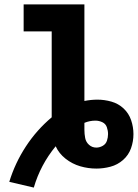

<svg xmlns="http://www.w3.org/2000/svg" viewBox="-20 -755 624 869"><path d="M133 94Q163 -9 232 -93Q247 -60 277 -36.5Q307 -13 343 -2.5Q379 8 416 8Q448 8 480 -0.5Q512 -9 537 -31Q562 -53 573 -84Q584 -115 584 -148Q584 -180 573.5 -211Q563 -242 539.5 -264Q516 -286 484.5 -295Q453 -304 421 -304Q392 -304 362 -298V-735H87V-613H214V-224Q146 -167 97 -92Q48 -17 22 68ZM416 -87Q397 -87 383 -99.5Q369 -112 365.5 -130.5Q362 -149 362 -167Q362 -175 362 -183Q362 -191 362 -199Q374 -204 386.5 -206.5Q399 -209 412 -209Q428 -209 443 -202Q458 -195 463.5 -179.5Q469 -164 469 -148Q469 -133 464 -118Q459 -103 445 -95Q431 -87 416 -87Z"/></svg>

Font: Iosevka Sparkle Heavy
Style: Regular
Weight: 900
Designer: Belleve Invis
Foundry: Belleve Invis
Version: Version 4.5.0; ttfautohint (v1.8.3)